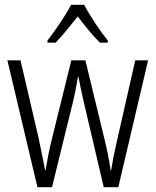

<svg xmlns="http://www.w3.org/2000/svg" viewBox="-20 -878 652 805"><path d="M333 -858H278C256 -814 210 -748 179 -708V-699H213C241 -727 276 -772 306 -809C335 -771 368 -729 399 -699H432V-708C405 -741 356 -812 333 -858ZM332 -447 415 -93H476L601 -625H547L469 -281C458 -234 452 -203 446 -164H444C437 -212 427 -259 417 -299L338 -625H279L199 -301C186 -251 177 -199 171 -164H169C161 -206 152 -252 141 -303L66 -625H11L137 -93H198L285 -447C294 -483 301 -522 307 -556H309C315 -523 323 -485 332 -447Z"/></svg>

Font: Noto Sans Telugu UI Condensed Light
Style: Regular
Weight: 300
Width: 3
Designer: Jelle Bosma - Monotype Design Team
Foundry: Monotype Imaging Inc.
Version: Version 2.005